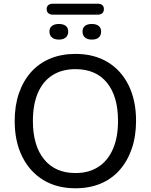

<svg xmlns="http://www.w3.org/2000/svg" viewBox="-20 -1004 811 1033"><path d="M386 9Q286 9 213 -35.5Q140 -80 99.5 -161.5Q59 -243 59 -353Q59 -436 82 -502.5Q105 -569 147.5 -616.5Q190 -664 250.5 -689Q311 -714 386 -714Q486 -714 559 -670Q632 -626 672 -545Q712 -464 712 -354Q712 -271 689 -204Q666 -137 623.5 -89Q581 -41 521 -16Q461 9 386 9ZM386 -73Q458 -73 509 -106Q560 -139 587.5 -202Q615 -265 615 -353Q615 -486 555.5 -559Q496 -632 386 -632Q314 -632 262.5 -599.5Q211 -567 184 -504.5Q157 -442 157 -353Q157 -221 217 -147Q277 -73 386 -73ZM265 -925Q249 -925 240 -933Q231 -941 231 -955Q231 -969 240 -976.5Q249 -984 265 -984H505Q522 -984 530.5 -976.5Q539 -969 539 -955Q539 -941 530.5 -933Q522 -925 505 -925ZM297 -791Q273 -791 259.5 -802.5Q246 -814 246 -834Q246 -854 259.5 -864.5Q273 -875 297 -875Q321 -875 334 -864.5Q347 -854 347 -834Q347 -814 334 -802.5Q321 -791 297 -791ZM474 -791Q450 -791 437 -802.5Q424 -814 424 -834Q424 -854 437 -864.5Q450 -875 474 -875Q498 -875 511 -864.5Q524 -854 524 -834Q524 -814 511.5 -802.5Q499 -791 474 -791Z"/></svg>

Font: Nunito Medium
Style: Regular
Weight: 500
Designer: Vernon Adams
Foundry: Vernon Adams
Version: Version 3.601